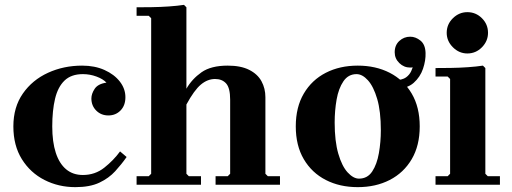

<svg xmlns="http://www.w3.org/2000/svg" viewBox="-20 -760 2107 790"><path d="M290 10Q221 10 163 -19.5Q105 -49 70 -105Q35 -161 35 -240Q35 -319 74 -375Q113 -431 177.5 -460.5Q242 -490 318 -490Q370 -490 410 -472Q450 -454 473 -424.5Q496 -395 496 -360Q496 -326 476 -305.5Q456 -285 426 -285Q396 -285 376 -305Q356 -325 356 -355Q356 -374 369.5 -394.5Q383 -415 418 -420Q404 -435 377 -445Q350 -455 321 -455Q273 -455 245.5 -428.5Q218 -402 206.5 -353.5Q195 -305 195 -240Q195 -176 209.5 -131.5Q224 -87 252 -63.5Q280 -40 321 -40Q371 -40 409 -70Q447 -100 474 -137L501 -114Q480 -84 454 -55.5Q428 -27 389 -8.5Q350 10 290 10Z M1072 -45 1082 -35H1132V0H867V-35H917L927 -45V-350Q927 -398 910.5 -416.5Q894 -435 865 -435Q834 -435 806.5 -412Q779 -389 747 -330V-45L757 -35H807V0H542V-35H592L602 -45V-685L592 -695H542V-730Q568 -730 604 -730.5Q640 -731 675.5 -733.5Q711 -736 737 -740L747 -730V-395Q770 -435 809 -462.5Q848 -490 917 -490Q971 -490 1005.5 -472.5Q1040 -455 1056 -425.5Q1072 -396 1072 -360Z M1452 10Q1378 10 1320.5 -19.5Q1263 -49 1230 -105Q1197 -161 1197 -240Q1197 -319 1230 -375Q1263 -431 1320.5 -460.5Q1378 -490 1452 -490Q1526 -490 1583.5 -460.5Q1641 -431 1674 -375Q1707 -319 1707 -240Q1707 -161 1674 -105Q1641 -49 1583.5 -19.5Q1526 10 1452 10ZM1457 -25Q1492 -25 1511.5 -54.5Q1531 -84 1539 -130Q1547 -176 1547 -224Q1547 -302 1532 -353Q1517 -404 1494 -429.5Q1471 -455 1447 -455Q1413 -455 1393 -425.5Q1373 -396 1365 -350.5Q1357 -305 1357 -256Q1357 -179 1372 -127.5Q1387 -76 1410.5 -50.5Q1434 -25 1457 -25ZM1606 -395V-430Q1636 -431 1650.5 -441.5Q1665 -452 1672 -467.5Q1679 -483 1683 -499H1709Q1705 -494 1693.5 -488Q1682 -482 1668 -482Q1642 -482 1623 -500.5Q1604 -519 1604 -545Q1604 -574 1623 -591.5Q1642 -609 1668 -609Q1690 -609 1710 -593Q1730 -577 1731 -542Q1732 -511 1720.5 -477Q1709 -443 1682 -419Q1655 -395 1606 -395Z M1772 0V-35H1822L1832 -45V-435L1822 -445H1772V-480Q1798 -480 1834 -480.5Q1870 -481 1905.5 -483.5Q1941 -486 1967 -490L1977 -480V-45L1987 -35H2037V0ZM1903 -540Q1869 -540 1843.5 -565.5Q1818 -591 1818 -625Q1818 -660 1843.5 -685Q1869 -710 1903 -710Q1938 -710 1963 -685Q1988 -660 1988 -625Q1988 -591 1963 -565.5Q1938 -540 1903 -540Z"/></svg>

Font: Brygada 1918
Style: Bold
Weight: 700
Designer: Mateusz Machalski | Borys Kosmynka | Przemek Hoffer
Foundry: NIEPODLEGLA 2018
Version: Version 3.006